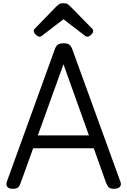

<svg xmlns="http://www.w3.org/2000/svg" viewBox="-20 -1164 795 1198"><path d="M61 14Q35 14 25.5 1.5Q16 -11 23 -31L321 -854Q329 -877 341 -885.5Q353 -894 377 -894Q401 -894 412.5 -885.5Q424 -877 432 -854L731 -31Q739 -11 728 1.5Q717 14 691 14Q669 14 659.5 5.5Q650 -3 642 -23L565 -239H187L109 -23Q102 -3 92.5 5.5Q83 14 61 14ZM216 -319H535L376 -763ZM226 -935Q217 -935 204 -947Q191 -959 191 -969Q191 -972 191.5 -976Q192 -980 197 -985L332 -1124Q339 -1131 348 -1137.5Q357 -1144 376 -1144Q395 -1144 403.5 -1137.5Q412 -1131 419 -1124L555 -985Q560 -980 560.5 -976Q561 -972 561 -969Q561 -959 548.5 -947Q536 -935 526 -935Q519 -935 514 -938.5Q509 -942 501 -948L376 -1044L251 -948Q244 -942 238.5 -938.5Q233 -935 226 -935Z"/></svg>

Font: Playwrite HR Lijeva
Style: Regular
Weight: 400
Designer: Veronika Burian, José Scaglione
Foundry: TypeTogether
Version: Version 1.002